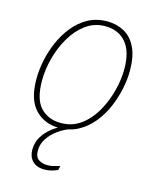

<svg xmlns="http://www.w3.org/2000/svg" viewBox="-115 -624 747 925"><g transform="rotate(15 258.5 -162.0)"><path d="M212 10Q139 10 92.5 -38.5Q46 -87 46 -190Q46 -234 56 -283Q66 -332 86.5 -378.5Q107 -425 138 -463Q169 -501 210.5 -523.5Q252 -546 305 -546Q352 -546 389.5 -525.5Q427 -505 449 -460.5Q471 -416 471 -343Q471 -301 461 -253Q451 -205 431 -158.5Q411 -112 380 -74Q349 -36 307 -13Q265 10 212 10ZM214 -15Q271 -15 314 -47Q357 -79 385.5 -129.5Q414 -180 428.5 -237Q443 -294 443 -344Q443 -433 405 -477Q367 -521 302 -521Q247 -521 204.5 -489.5Q162 -458 133 -408Q104 -358 89 -300.5Q74 -243 74 -190Q74 -96 112.5 -55.5Q151 -15 214 -15ZM196 222Q156 222 135.5 200.5Q115 179 115 144Q115 108 133 79Q151 50 177.5 29.5Q204 9 228 0H271Q238 11 208.5 32Q179 53 160.5 81Q142 109 142 141Q142 174 160.5 186Q179 198 204 198Q218 198 231 195Q244 192 266 186L261 207Q245 214 229 218Q213 222 196 222Z"/></g></svg>

Font: Noto Serif Thin
Style: Italic
Weight: 100
Italic angle: -12°
Designer: Monotype Design Team
Foundry: Monotype Imaging Inc.
Version: Version 2.014; ttfautohint (v1.8.4.7-5d5b)